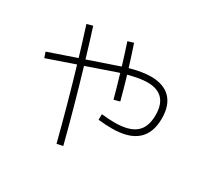

<svg xmlns="http://www.w3.org/2000/svg" viewBox="-165 -971 1267 1217"><g transform="rotate(30 469.0 -362.5)"><path d="M536.1 -227.5 537.1 -268.6Q585.4 -262.7 631.8 -262.7Q737.3 -262.7 786.1 -303.7Q835 -344.7 835 -433.6Q835 -510.3 797.9 -549.1Q760.7 -587.9 687.5 -587.9Q634.8 -587.9 550.3 -565.4Q574.7 -483.4 597.7 -396.5L554.7 -384.8Q539.1 -444.3 506.8 -553.2L481.4 -544.9L285.6 -477.1Q363.3 -214.8 425.8 28.3L381.8 38.1Q313.5 -226.6 243.2 -462.9L43 -393.6L29.3 -433.6L231.4 -502.9Q208.5 -581.1 166 -714.8L209 -726.6Q237.3 -638.2 273.4 -517.1L468.8 -584L495.1 -593.3Q469.2 -678.7 445.3 -750L487.3 -762.7Q515.1 -680.2 537.6 -606.4Q625.5 -630.9 688.5 -630.9Q781.7 -630.9 830.8 -580.6Q879.9 -530.3 879.9 -434.6Q879.9 -221.7 636.7 -221.7Q587.4 -221.7 536.1 -227.5Z"/></g></svg>

Font: Pretendard JP ExtraLight
Style: Regular
Weight: 200
Designer: Base glyphs from Inter by Rasmus Andersson; Hangeul glyphs from Noto Sans CJK(Source Han Sans) by Jang Soo-young and Kan
Foundry: Kil Hyung-jin
Version: Version 1.309